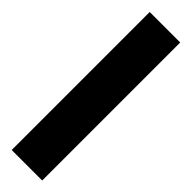

<svg xmlns="http://www.w3.org/2000/svg" viewBox="4 -180 463 463"><g transform="rotate(-45 235.5 52.0)"><path d="M470.7 0V104H0V0Z"/></g></svg>

Font: V-Inter
Style: SemiBold-600
Weight: 600
Designer: Rasmus Andersson
Foundry: rsms
Version: Version 4.000;git-4146feb